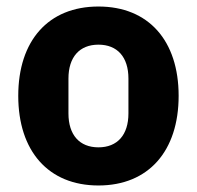

<svg xmlns="http://www.w3.org/2000/svg" viewBox="-20 -557 604 589"><path d="M282 12C436 12 528 -94 528 -263C528 -432 436 -537 282 -537C128 -537 36 -432 36 -263C36 -94 128 12 282 12ZM282 -105C224 -105 190 -143 190 -209V-316C190 -382 224 -420 282 -420C340 -420 374 -382 374 -316V-209C374 -143 340 -105 282 -105Z"/></svg>

Font: IBM Plex Sans Thai Looped
Style: Bold
Weight: 700
Designer: Mike Abbink, Paul van der Laan, Pieter van Rosmalen, Ben Mitchell, Mark Frömberg
Foundry: Bold Monday
Version: Version 1.1